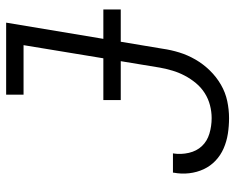

<svg xmlns="http://www.w3.org/2000/svg" viewBox="-92 -684 783 640"><g transform="rotate(-90 300.0 -363.5)"><path d="M227 8Q200 8 174.5 4Q149 0 126 -10Q103 -20 85 -37Q67 -54 56.5 -76.5Q46 -99 43 -125Q40 -151 45 -177Q45 -178 45 -178Q45 -178 45 -179H110Q109 -178 109 -178Q109 -178 109 -178Q105 -152 111 -126Q117 -100 133.5 -82.5Q150 -65 175 -57.5Q200 -50 227 -50Q248 -50 269.5 -55.5Q291 -61 310 -73Q329 -85 343.5 -102.5Q358 -120 368.5 -140Q379 -160 385 -180.5Q391 -201 395 -222L470 -677H305V-735H545L458 -213Q454 -185 445.5 -157.5Q437 -130 422 -104Q407 -78 385.5 -56Q364 -34 338 -19Q312 -4 283.5 2Q255 8 227 8ZM287 -353V-411H589V-353Z"/></g></svg>

Font: Iosevka Slab Light Extended
Style: Italic
Weight: 300
Width: 7
Italic angle: -9°
Monospace: yes
Designer: Belleve Invis
Foundry: Belleve Invis
Version: Version 11.1.0; ttfautohint (v1.8.3)